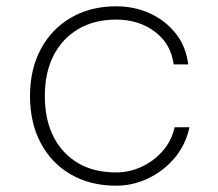

<svg xmlns="http://www.w3.org/2000/svg" viewBox="-20 -576 690 608"><path d="M348 12Q266 12 204.5 -23.5Q143 -59 109 -123Q75 -187 75 -272Q75 -357 109.5 -421Q144 -485 205.5 -520.5Q267 -556 348 -556Q406 -556 455 -533.5Q504 -511 536.5 -470Q569 -429 576 -372H530Q521 -438 470 -476Q419 -514 348 -514Q279 -514 228 -484Q177 -454 149.5 -400Q122 -346 122 -272Q122 -161 182.5 -95.5Q243 -30 348 -30Q389 -30 427.5 -47.5Q466 -65 494.5 -97Q523 -129 533 -173H580Q567 -115 531.5 -74Q496 -33 448 -10.5Q400 12 348 12Z"/></svg>

Font: Azeret Mono Thin
Style: Regular
Weight: 100
Designer: Martin Vácha
Foundry: Displaay
Version: Version 1.002